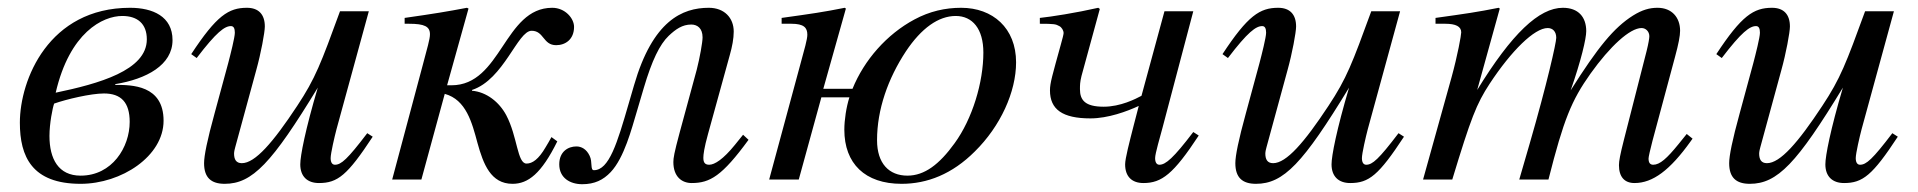

<svg xmlns="http://www.w3.org/2000/svg" viewBox="-20 -461 4925 493"><path d="M276 -245C356 -258 423 -294 423 -358C423 -419 372 -441 314 -441C105 -441 31 -256 31 -146C31 -59 62 11 187 11C292 11 400 -60 400 -151C400 -243 318 -243 276 -243ZM357 -360C357 -280 233 -246 123 -223C159 -378 244 -420 294 -420C333 -420 357 -400 357 -360ZM313 -148C313 -83 268 -10 187 -10C130 -10 107 -53 107 -112C107 -144 115 -184 119 -195C150 -206 213 -221 247 -221C291 -221 313 -198 313 -148Z M923 -119C872 -52 856 -38 840 -38C833 -38 829 -44 829 -55C829 -67 839 -110 844 -129L927 -432H853C804 -298 790 -260 743 -189C681 -95 635 -42 601 -42C586 -42 581 -52 581 -67C581 -71 583 -80 584 -83L638 -281C650 -324 660 -378 660 -393C660 -424 644 -441 614 -441C567 -441 536 -421 471 -322L485 -312C536 -379 557 -394 573 -394C580 -394 583 -388 583 -377C583 -365 572 -322 566 -299L531 -170C512 -101 504 -61 504 -42C504 -5 522 11 557 11C628 11 678 -42 796 -236C764 -128 751 -61 751 -39C751 -8 769 9 799 9C847 9 872 -11 937 -110Z M1128 -242 1183 -439 1179 -441C1126 -431 1096 -426 1019 -415V-400H1030C1070 -400 1084 -393 1084 -373C1084 -360 1077 -338 1065 -292L987 0H1062L1122 -220C1177 -205 1192 -146 1206 -94C1221 -40 1240 11 1296 11C1336 11 1370 -15 1411 -98L1396 -109C1391 -100 1386 -91 1381 -83C1363 -52 1347 -41 1332 -41C1308 -41 1309 -110 1280 -165C1262 -199 1229 -225 1192 -228V-230C1274 -257 1309 -382 1345 -382C1377 -382 1374 -345 1408 -345C1432 -345 1454 -360 1454 -392C1454 -414 1431 -441 1398 -441C1274 -441 1268 -242 1139 -242Z M1888 -115 1867 -89C1837 -52 1815 -38 1801 -38C1789 -38 1786 -45 1786 -56C1786 -64 1788 -81 1798 -117L1854 -320C1860 -341 1864 -362 1864 -380C1864 -415 1840 -441 1800 -441C1732 -441 1656 -408 1608 -242L1594 -194C1565 -94 1544 -24 1505 -24C1495 -24 1502 -45 1494 -61C1486 -78 1473 -85 1460 -85C1439 -85 1416 -72 1416 -39C1416 -4 1444 12 1475 12C1507 12 1529 1 1548 -19C1583 -56 1602 -131 1615 -174L1633 -235C1654 -306 1674 -347 1697 -369C1715 -386 1732 -398 1755 -398C1770 -398 1784 -389 1784 -365C1784 -353 1777 -313 1769 -282L1725 -120C1711 -68 1709 -55 1709 -45C1709 -7 1731 9 1756 9C1803 9 1834 -9 1902 -102Z M2094 -233 2152 -439 2149 -441C2094 -430 2066 -426 1987 -415V-400H2012C2044 -400 2053 -390 2053 -372C2053 -360 2046 -336 2034 -292L1955 0H2031L2089 -211H2161C2153 -186 2148 -153 2148 -128C2148 -41 2201 11 2295 11C2361 11 2425 -14 2483 -72C2549 -137 2589 -225 2589 -301C2589 -389 2529 -441 2448 -441C2407 -441 2367 -432 2328 -411C2257 -373 2199 -307 2169 -233ZM2505 -326C2505 -250 2477 -156 2431 -93C2392 -39 2354 -10 2310 -10C2263 -10 2232 -41 2232 -101C2232 -180 2260 -259 2306 -329C2346 -389 2390 -420 2434 -420C2477 -420 2505 -387 2505 -326Z M3044 -122C2993 -55 2973 -38 2957 -38C2950 -38 2946 -44 2946 -55C2946 -67 2959 -110 2965 -133L3044 -432H2970L2911 -215C2896 -207 2857 -187 2814 -187C2766 -187 2753 -204 2753 -232C2753 -242 2753 -250 2757 -266L2804 -438L2800 -441C2743 -428 2679 -418 2650 -415V-400C2687 -400 2691 -399 2700 -394C2706 -391 2711 -383 2711 -376C2711 -373 2708 -361 2704 -347C2682 -267 2676 -248 2676 -229C2676 -180 2708 -157 2780 -157C2825 -157 2874 -175 2904 -189L2891 -139C2880 -96 2869 -54 2869 -39C2869 -8 2886 9 2916 9C2963 9 2993 -14 3058 -113Z M3571 -119C3520 -52 3504 -38 3488 -38C3481 -38 3477 -44 3477 -55C3477 -67 3487 -110 3492 -129L3575 -432H3501C3452 -298 3438 -260 3391 -189C3329 -95 3283 -42 3249 -42C3234 -42 3229 -52 3229 -67C3229 -71 3231 -80 3232 -83L3286 -281C3298 -324 3308 -378 3308 -393C3308 -424 3292 -441 3262 -441C3215 -441 3184 -421 3119 -322L3133 -312C3184 -379 3205 -394 3221 -394C3228 -394 3231 -388 3231 -377C3231 -365 3220 -322 3214 -299L3179 -170C3160 -101 3152 -61 3152 -42C3152 -5 3170 11 3205 11C3276 11 3326 -42 3444 -236C3412 -128 3399 -61 3399 -39C3399 -8 3417 9 3447 9C3495 9 3520 -11 3585 -110Z M4326 -105 4311 -117 4290 -91C4260 -54 4242 -38 4225 -38C4217 -38 4213 -43 4213 -54C4213 -58 4217 -76 4223 -99L4281 -315C4290 -348 4294 -369 4294 -382C4294 -416 4273 -441 4236 -441C4216 -441 4197 -436 4173 -421C4124 -390 4083 -340 4013 -229C4040 -306 4053 -362 4053 -381C4053 -417 4033 -441 3993 -441C3932 -441 3862 -375 3773 -230L3831 -439L3828 -441C3773 -430 3745 -426 3666 -415V-400H3691C3718 -400 3732 -393 3732 -378C3732 -371 3723 -320 3707 -262L3634 0H3709C3757 -158 3771 -194 3805 -246C3861 -331 3920 -389 3954 -389C3967 -389 3976 -380 3976 -364C3976 -351 3952 -245 3908 -93L3881 0H3956C3995 -154 4015 -203 4064 -272C4114 -342 4165 -389 4195 -389C4206 -389 4215 -380 4215 -368C4215 -363 4213 -350 4208 -330L4150 -103C4140 -64 4137 -47 4137 -37C4137 -7 4151 9 4177 9C4224 9 4268 -24 4321 -98Z M4839 -119C4788 -52 4772 -38 4756 -38C4749 -38 4745 -44 4745 -55C4745 -67 4755 -110 4760 -129L4843 -432H4769C4720 -298 4706 -260 4659 -189C4597 -95 4551 -42 4517 -42C4502 -42 4497 -52 4497 -67C4497 -71 4499 -80 4500 -83L4554 -281C4566 -324 4576 -378 4576 -393C4576 -424 4560 -441 4530 -441C4483 -441 4452 -421 4387 -322L4401 -312C4452 -379 4473 -394 4489 -394C4496 -394 4499 -388 4499 -377C4499 -365 4488 -322 4482 -299L4447 -170C4428 -101 4420 -61 4420 -42C4420 -5 4438 11 4473 11C4544 11 4594 -42 4712 -236C4680 -128 4667 -61 4667 -39C4667 -8 4685 9 4715 9C4763 9 4788 -11 4853 -110Z"/></svg>

Font: XITS
Style: Italic
Weight: 400
Italic angle: -16.33°
Designer: MicroPress Inc., with final additions and corrections provided by Coen Hoffman, Elsevier (retired)
Version: Version 1.107